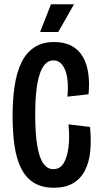

<svg xmlns="http://www.w3.org/2000/svg" viewBox="-20 -868 474 900"><path d="M232 12Q176 12 138.5 -11.5Q101 -35 79 -79Q57 -123 48 -185.5Q39 -248 39 -325Q39 -401 48.5 -464.5Q58 -528 80 -574Q102 -620 140 -645.5Q178 -671 234 -671Q283 -671 316.5 -652.5Q350 -634 369 -600.5Q388 -567 394 -522.5Q400 -478 395 -426L296 -415Q301 -468 294.5 -506Q288 -544 271.5 -564.5Q255 -585 231 -585Q208 -585 192 -568Q176 -551 165.5 -518.5Q155 -486 150 -439Q145 -392 145 -333Q145 -237 155.5 -180Q166 -123 185 -99Q204 -75 230 -75Q261 -75 278 -102.5Q295 -130 301 -177.5Q307 -225 301 -285L402 -273Q408 -211 403 -159Q398 -107 378 -68.5Q358 -30 322.5 -9Q287 12 232 12ZM253 -718H168L219 -848H327Z"/></svg>

Font: Bricolage Grotesque 48pt Condensed Medium
Style: Regular
Weight: 500
Width: 3
Designer: Mathieu Triay
Foundry: Atelier Triay
Version: Version 1.001;gftools[0.9.33.dev8+g029e19f]